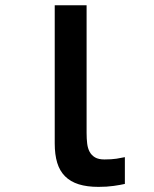

<svg xmlns="http://www.w3.org/2000/svg" viewBox="-20 -710 590 735"><path d="M189.5 -689.9H311.5V-201.2Q311.5 -179.2 313.7 -160.6Q315.9 -142.1 323.2 -128.7Q330.6 -115.2 344 -107.4Q357.4 -99.6 379.9 -99.6Q407.2 -99.6 426 -102.5Q444.8 -105.5 458 -108.4V-5.9Q440.9 -2 415 1.7Q389.2 5.4 356.9 5.4Q313 5.4 281.2 -4.6Q249.5 -14.6 229 -35.2Q208.5 -55.7 199 -86.9Q189.5 -118.2 189.5 -161.1Z"/></svg>

Font: Code New Roman
Style: Bold
Weight: 700
Monospace: yes
Designer: Sam Radian
Foundry: Code New Roman
Version: Version 1.508 October 19, 2014